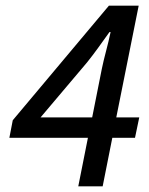

<svg xmlns="http://www.w3.org/2000/svg" viewBox="-20 -657 527 677"><path d="M342 0H256L290 -171H13L25 -233L364 -637H469L390 -243H471L456 -171H376ZM123 -243H305L339 -414Q345 -443 354 -477Q363 -511 370 -544H366Q346 -516 326.5 -489Q307 -462 287 -437Z"/></svg>

Font: Source Sans 3 Medium
Style: Italic
Weight: 500
Italic angle: -11°
Designer: Paul D. Hunt
Foundry: Adobe
Version: Version 3.052;hotconv 1.1.0;makeotfexe 2.6.0